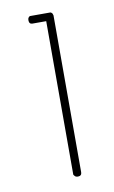

<svg xmlns="http://www.w3.org/2000/svg" viewBox="-64 -769 333 563"><g transform="rotate(-10 102.5 -488.0)"><path d="M69 -732H122H123H126Q128 -732 130 -730L131 -729Q133 -727 133 -725L134 -722V-721V-255Q134 -244 122 -244Q117 -244 114 -247Q111 -250 110 -252V-255V-709H69Q59 -709 59 -721Q59 -726 61.5 -729Q64 -732 66 -732Z"/></g></svg>

Font: Sticks
Style: Regular
Weight: 400
Version: Version 1.1